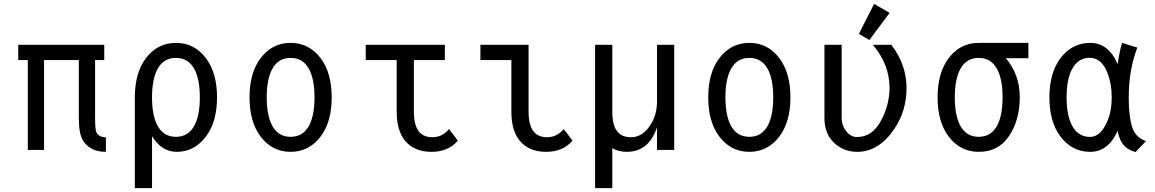

<svg xmlns="http://www.w3.org/2000/svg" viewBox="-20 -766 5899 981"><path d="M122.1 0V-459H73.2V-537.1H512.7V-459H465.8V-163.1Q465.8 -100.1 473.6 -87.4Q487.8 -64.5 521 -64.5V9.8Q442.4 9.8 405.3 -45.9Q382.8 -79.6 382.8 -163.1V-459H205.1V0Z M976.1 -129.9Q1001 -181.2 1001 -268.6Q1001 -356 976.1 -407.2Q945.3 -470.2 878.9 -470.2Q812.5 -470.2 781.7 -407.2Q756.8 -356 756.8 -268.6Q756.8 -181.2 781.7 -129.9Q812.5 -66.9 878.9 -66.9Q945.3 -66.9 976.1 -129.9ZM668.9 -268.6Q668.9 -394 725.6 -468.8Q784.7 -546.9 878.9 -546.9Q973.1 -546.9 1032.2 -468.8Q1088.9 -394 1088.9 -268.6Q1088.9 -143.1 1032.2 -68.4Q973.1 9.8 883.3 9.8Q805.7 9.8 756.8 -70.3V195.3H668.9Z M1562 -129.9Q1586.9 -181.2 1586.9 -268.6Q1586.9 -356 1562 -407.2Q1531.2 -470.2 1464.8 -470.2Q1398.4 -470.2 1367.7 -407.2Q1342.8 -356 1342.8 -268.6Q1342.8 -181.2 1367.7 -129.9Q1398.4 -66.9 1464.8 -66.9Q1531.2 -66.9 1562 -129.9ZM1311.5 -68.4Q1254.9 -143.1 1254.9 -268.6Q1254.9 -394 1311.5 -468.8Q1370.6 -546.9 1464.8 -546.9Q1559.1 -546.9 1618.2 -468.8Q1674.8 -394 1674.8 -268.6Q1674.8 -143.1 1618.2 -68.4Q1559.1 9.8 1464.8 9.8Q1370.6 9.8 1311.5 -68.4Z M2319.3 -47.4Q2270.5 9.8 2185.1 9.8Q2098.1 9.8 2051.3 -44.9Q2006.8 -96.7 2006.8 -195.8V-459H1848.6V-537.1H2252.9V-459H2094.7V-195.8Q2094.7 -127.4 2119.6 -95.2Q2143.1 -64.9 2189.9 -64.9Q2239.3 -64.9 2274.4 -106.9Z M2905.3 -47.4Q2856.4 9.8 2771 9.8Q2684.1 9.8 2637.2 -44.9Q2592.8 -96.7 2592.8 -195.8V-459H2434.6V-537.1H2680.7V-195.8Q2680.7 -127.4 2705.6 -95.2Q2729 -64.9 2775.9 -64.9Q2825.2 -64.9 2860.4 -106.9Z M3424.8 0H3336.9V-115.7Q3295.4 9.8 3182.1 9.8Q3141.6 9.8 3108.4 -8.8V195.3H3020.5V-537.1H3108.4V-195.8Q3108.4 -127 3133.3 -95.2Q3156.7 -64.9 3203.6 -64.9Q3252.9 -64.9 3288.1 -106.9Q3336.9 -165 3336.9 -248V-537.1H3424.8Z M3905.8 -129.9Q3930.7 -181.2 3930.7 -268.6Q3930.7 -356 3905.8 -407.2Q3875 -470.2 3808.6 -470.2Q3742.2 -470.2 3711.4 -407.2Q3686.5 -356 3686.5 -268.6Q3686.5 -181.2 3711.4 -129.9Q3742.2 -66.9 3808.6 -66.9Q3875 -66.9 3905.8 -129.9ZM3655.3 -68.4Q3598.6 -143.1 3598.6 -268.6Q3598.6 -394 3655.3 -468.8Q3714.4 -546.9 3808.6 -546.9Q3902.8 -546.9 3961.9 -468.8Q4018.6 -394 4018.6 -268.6Q4018.6 -143.1 3961.9 -68.4Q3902.8 9.8 3808.6 9.8Q3714.4 9.8 3655.3 -68.4Z M4192.4 -537.1H4280.3V-163.1Q4280.3 -126 4303.2 -95.9Q4326.2 -65.9 4359.4 -65.9Q4437 -65.9 4481.9 -150.4Q4524.9 -230 4524.9 -318.4Q4524.9 -435.5 4439.9 -537.1H4534.2Q4611.8 -436 4611.8 -315.4Q4611.8 -199.2 4548.8 -106.4Q4469.7 9.8 4360.4 9.8Q4289.6 9.8 4240.2 -37.6Q4192.4 -84 4192.4 -163.1ZM4446.3 -746.1 4525.4 -700.2 4421.9 -561.5 4368.2 -592.8Z M4980.5 9.8Q4886.2 9.8 4827.1 -68.4Q4770.5 -143.1 4770.5 -268.6Q4770.5 -394 4827.1 -468.8Q4886.2 -546.9 4980.5 -546.9H5234.4V-468.8H5119.1Q5190.4 -385.3 5190.4 -268.6Q5190.4 -150.9 5133.8 -68.4Q5080.1 9.8 4980.5 9.8ZM5077.6 -129.9Q5102.5 -181.2 5102.5 -268.6Q5102.5 -356 5077.6 -407.2Q5046.9 -470.2 4980.5 -470.2Q4914.1 -470.2 4883.3 -407.2Q4858.4 -356 4858.4 -268.6Q4858.4 -181.2 4883.3 -129.9Q4914.1 -66.9 4980.5 -66.9Q5046.9 -66.9 5077.6 -129.9Z M5549.3 -66.4Q5604.5 -66.4 5639.2 -149.9Q5660.2 -200.2 5660.2 -270Q5660.2 -337.9 5637.7 -395Q5607.9 -470.7 5546.9 -470.7Q5485.8 -470.7 5454.6 -407.2Q5429.7 -356 5429.7 -268.6Q5429.7 -181.2 5454.6 -129.9Q5485.8 -66.4 5549.3 -66.4ZM5550.3 9.8Q5457.5 9.8 5398.4 -68.4Q5341.8 -143.1 5341.8 -268.6Q5341.8 -394 5398.4 -468.8Q5457.5 -546.9 5550.3 -546.9Q5643.6 -546.9 5690.4 -439Q5702.6 -516.6 5713.4 -546.9L5791 -522.9Q5747.1 -409.2 5747.1 -267.6Q5747.1 -170.9 5765.6 -113.8Q5781.7 -64.5 5835 -44.9L5782.2 10.7Q5736.3 -1 5713.4 -35.2Q5696.8 -60.5 5690.4 -97.7Q5642.6 9.8 5550.3 9.8Z"/></svg>

Font: Consola Mono
Style: Book
Weight: 400
Monospace: yes
Version: Version 2.001